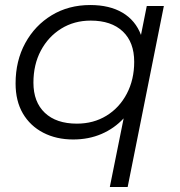

<svg xmlns="http://www.w3.org/2000/svg" viewBox="-20 -550 718 764"><path d="M271 5Q204 5 152 -22Q100 -49 71 -98.5Q42 -148 42 -218Q42 -308 80.5 -378.5Q119 -449 186 -489.5Q253 -530 339 -530Q416 -530 467.5 -499.5Q519 -469 541 -411L564 -526H632L488 194H417L472 -79Q435 -39 384 -17Q333 5 271 5ZM286 -58Q352 -58 403.5 -89.5Q455 -121 484.5 -177Q514 -233 514 -304Q514 -382 468.5 -425Q423 -468 341 -468Q275 -468 223.5 -436Q172 -404 142.5 -348.5Q113 -293 113 -221Q113 -144 158.5 -101Q204 -58 286 -58Z"/></svg>

Font: Montserrat
Style: Italic
Weight: 400
Italic angle: -11.3°
Designer: Julieta Ulanovsky
Foundry: Julieta Ulanovsky
Version: Version 9.000; ttfautohint (v1.8.4.7-5d5b)